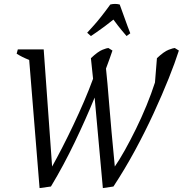

<svg xmlns="http://www.w3.org/2000/svg" viewBox="-20 -952 933 980"><path d="M182 8 129 -646Q109 -654 94 -661.5Q79 -669 65 -678L71 -700H203L246 -102Q270 -145 298 -199.5Q326 -254 354.5 -314Q383 -374 409 -434.5Q435 -495 455 -550L444 -655Q480 -689 503 -698Q526 -707 533 -707L554 -694Q547 -674 539 -651Q531 -628 521 -602Q528 -538 537.5 -418Q547 -298 566 -102Q589 -135 617 -185Q645 -235 674 -294Q703 -353 728 -414Q753 -475 771 -531L781 -655Q817 -689 841 -698Q865 -707 872 -707L893 -694Q874 -634 841 -551.5Q808 -469 764.5 -374.5Q721 -280 669 -184Q617 -88 559 0L505 8L463 -454Q419 -346 362 -227Q305 -108 240 0ZM444 -768 425 -785Q425 -785 459 -822.5Q493 -860 543 -929Q555 -932 567 -932Q579 -932 591 -929Q617 -855 631 -818.5Q645 -782 645 -782L626 -768Q619 -776 601 -797.5Q583 -819 559 -852Q538 -835 514.5 -817.5Q491 -800 472 -787Q453 -774 444 -768Z"/></svg>

Font: Mate
Style: Italic
Weight: 400
Italic angle: -10.8°
Designer: Eduardo Rodriguez Tunni
Foundry: Eduardo Rodriguez Tunni
Version: Version 1.003; ttfautohint (v1.8.4.7-5d5b);gftools[0.9.24]